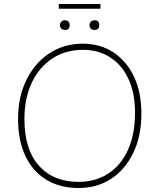

<svg xmlns="http://www.w3.org/2000/svg" viewBox="-20 -940 803 967"><path d="M376 7Q283 7 214.5 -34Q146 -75 108.5 -153Q71 -231 71 -342Q71 -453 113.5 -538.5Q156 -624 229.5 -672Q303 -720 396 -720Q485 -720 551.5 -676Q618 -632 655 -553.5Q692 -475 692 -369Q692 -254 651 -169.5Q610 -85 539 -39Q468 7 376 7ZM376 -24Q460 -24 524 -65Q588 -106 624 -184Q660 -262 660 -373Q660 -471 627.5 -541.5Q595 -612 536 -650.5Q477 -689 397 -689Q311 -689 244.5 -646Q178 -603 140.5 -524.5Q103 -446 103 -340Q103 -187 176 -105.5Q249 -24 376 -24ZM276 -896V-920H486V-896ZM308 -789Q297 -789 289.5 -795Q282 -801 282 -814Q282 -825 289.5 -831.5Q297 -838 308 -838Q318 -838 324.5 -831.5Q331 -825 331 -814Q331 -801 324.5 -795Q318 -789 308 -789ZM456 -789Q446 -789 438.5 -795Q431 -801 431 -814Q431 -825 438.5 -831.5Q446 -838 456 -838Q480 -838 480 -814Q480 -789 456 -789Z"/></svg>

Font: Livvic Thin
Style: Regular
Weight: 250
Designer: Jacques Le Bailly, Baron von Fonthausen
Version: Version 1.001; ttfautohint (v1.8.2)